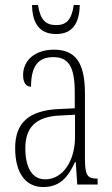

<svg xmlns="http://www.w3.org/2000/svg" viewBox="-20 -743 451 773"><path d="M206 -606C272 -606 300 -650 301 -723H277C268 -661 246 -642 206 -642C164 -642 142 -663 133 -723H109C110 -649 139 -606 206 -606ZM154 10C224 10 255 -33 282 -90H285L291 0H373V-24H371C333 -24 322 -35 322 -105V-367C322 -496 280 -543 197 -543C120 -543 73 -499 73 -441C73 -411 84 -394 105 -394C105 -476 133 -513 195 -513C258 -513 281 -471 281 -371V-307L218 -304C99 -299 41 -251 41 -147C41 -41 87 10 154 10ZM162 -21C107 -21 82 -72 82 -146C82 -227 121 -274 223 -278L282 -281V-191C282 -95 233 -21 162 -21Z"/></svg>

Font: Noto Serif Georgian ExtraCondensed ExtraLight
Style: Regular
Weight: 200
Width: 2
Designer: Monotype Design Team, Akaki Razmadze
Foundry: Google LLC
Version: Version 2.003